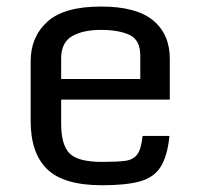

<svg xmlns="http://www.w3.org/2000/svg" viewBox="-20 -547 596 578"><path d="M72.3 -182.6V-362.8Q72.3 -436 122.6 -481.7Q172.9 -527.3 284.2 -527.3Q390.6 -527.3 440.9 -485.6Q491.2 -443.8 491.2 -370.1V-247.1H164.1V-174.3Q164.1 -111.3 189.2 -85.4Q214.4 -59.6 287.6 -59.6Q331.1 -59.6 356.2 -62.7Q381.3 -65.9 393.3 -82.3Q405.3 -98.6 409.2 -137.7H490.2Q483.9 -76.7 463.6 -44.7Q443.4 -12.7 401.4 -1Q359.4 10.7 287.6 10.7Q171.9 10.7 122.1 -37.6Q72.3 -85.9 72.3 -182.6ZM402.3 -309.1V-379.9Q402.3 -426.8 369.9 -441.9Q337.4 -457 284.2 -457Q229.5 -457 196.8 -438Q164.1 -418.9 164.1 -371.1V-309.1Z"/></svg>

Font: Monda
Style: Regular
Weight: 400
Designer: Vernon Adams
Foundry: Vernon Adams
Version: Version 2.100; ttfautohint (v1.8.3)